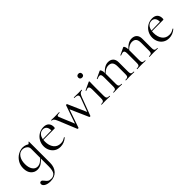

<svg xmlns="http://www.w3.org/2000/svg" viewBox="139 -1648 2980 2980"><g transform="rotate(-45 1629.0 -157.5)"><path d="M58 206Q58 189 67 181Q76 173 88 173Q102 173 111 180.5Q120 188 133 205Q152 231 172 245.5Q192 260 232 260Q280 260 309 225Q338 190 338 94V-361Q358 -369 367 -375Q376 -381 384 -395Q385 -397 389 -395.5Q393 -394 393 -392V70Q393 166 340.5 223.5Q288 281 194 281Q134 281 96 259.5Q58 238 58 206ZM36 -161Q36 -233 70 -287Q104 -341 155.5 -370Q207 -399 259 -399Q294 -399 326 -386Q358 -373 378 -350L338 -294Q338 -331 306 -355Q274 -379 234 -379Q175 -379 138.5 -326.5Q102 -274 102 -190Q102 -115 132.5 -69Q163 -23 214 -23Q252 -23 285.5 -46.5Q319 -70 354 -107L362 -100Q318 -50 275.5 -20Q233 10 180 10Q119 10 77.5 -35Q36 -80 36 -161Z M502 -180Q502 -239 530 -288.5Q558 -338 606.5 -366.5Q655 -395 713 -395Q769 -395 799 -365Q829 -335 829 -281Q829 -267 826.5 -261Q824 -255 817 -255H761L762 -273Q762 -323 740 -349Q718 -375 680 -375Q627 -375 597.5 -333Q568 -291 568 -218Q568 -131 609 -77Q650 -23 724 -23Q754 -23 775.5 -31Q797 -39 824 -56H825Q828 -56 830.5 -52.5Q833 -49 831 -46Q763 12 685 12Q627 12 586 -15Q545 -42 523.5 -86Q502 -130 502 -180ZM549 -267 776 -271V-255L550 -254Z M874 -374Q871 -374 871 -380Q871 -386 874 -386Q894 -386 905 -385L943 -384L1003 -385Q1018 -386 1046 -386Q1049 -386 1049 -380Q1049 -374 1046 -374Q1018 -374 1003 -368.5Q988 -363 988 -350Q988 -343 992 -335L1105 -62L1075 -25L1200 -386Q1203 -390 1212 -390Q1222 -390 1223 -386L1365 -62L1337 -22L1442 -306Q1448 -323 1448 -335Q1448 -355 1429.5 -364.5Q1411 -374 1370 -374Q1368 -374 1368 -380Q1368 -386 1370 -386Q1397 -386 1411 -385L1471 -384L1507 -385Q1517 -386 1538 -386Q1541 -386 1541 -380Q1541 -374 1538 -374Q1513 -374 1495 -358Q1477 -342 1462 -301L1349 -1Q1349 3 1338 3Q1329 3 1326 -1L1183 -325L1213 -362L1088 -1Q1087 3 1077 3Q1068 3 1065 -1L941 -303Q923 -346 908.5 -360Q894 -374 874 -374Z M1596 -12Q1623 -12 1636.5 -17.5Q1650 -23 1655 -37Q1660 -51 1660 -81V-268Q1660 -304 1652.5 -320Q1645 -336 1627 -336Q1609 -336 1582 -322H1581Q1577 -322 1575 -327Q1573 -332 1576 -334L1706 -394L1710 -395Q1712 -395 1715 -392.5Q1718 -390 1718 -387Q1718 -380 1717 -347Q1716 -314 1716 -269V-81Q1716 -51 1721 -37Q1726 -23 1739 -17.5Q1752 -12 1779 -12Q1782 -12 1782 -6Q1782 0 1779 0Q1756 0 1742 -1L1688 -2L1634 -1Q1620 0 1596 0Q1594 0 1594 -6Q1594 -12 1596 -12ZM1636 -554Q1636 -574 1648 -585Q1660 -596 1680 -596Q1700 -596 1711 -585Q1722 -574 1722 -554Q1722 -534 1711 -523Q1700 -512 1680 -512Q1660 -512 1648 -523Q1636 -534 1636 -554Z M2130 -12Q2157 -12 2170 -17.5Q2183 -23 2187.5 -37Q2192 -51 2192 -81V-243Q2192 -303 2169.5 -330.5Q2147 -358 2100 -358Q2063 -358 2025.5 -335Q1988 -312 1961 -272L1957 -284Q2001 -343 2044 -371Q2087 -399 2133 -399Q2188 -399 2218.5 -367.5Q2249 -336 2249 -277V-81Q2249 -51 2253.5 -37Q2258 -23 2271 -17.5Q2284 -12 2311 -12Q2314 -12 2314 -6Q2314 0 2311 0Q2288 0 2275 -1L2221 -2L2166 -1Q2153 0 2130 0Q2127 0 2127 -6Q2127 -12 2130 -12ZM1861 -12Q1888 -12 1901 -17.5Q1914 -23 1918.5 -37Q1923 -51 1923 -81V-279Q1923 -313 1915 -328Q1907 -343 1888 -343Q1872 -343 1834 -328H1832Q1828 -328 1826.5 -332.5Q1825 -337 1829 -339L1945 -394Q1947 -395 1951 -395Q1960 -395 1970 -372Q1980 -349 1980 -313V-81Q1980 -51 1984.5 -37Q1989 -23 2002 -17.5Q2015 -12 2042 -12Q2045 -12 2045 -6Q2045 0 2042 0Q2019 0 2006 -1L1952 -2L1897 -1Q1884 0 1861 0Q1858 0 1858 -6Q1858 -12 1861 -12Z M2647 -12Q2674 -12 2687 -17.5Q2700 -23 2704.5 -37Q2709 -51 2709 -81V-243Q2709 -303 2686.5 -330.5Q2664 -358 2617 -358Q2580 -358 2542.5 -335Q2505 -312 2478 -272L2474 -284Q2518 -343 2561 -371Q2604 -399 2650 -399Q2705 -399 2735.5 -367.5Q2766 -336 2766 -277V-81Q2766 -51 2770.5 -37Q2775 -23 2788 -17.5Q2801 -12 2828 -12Q2831 -12 2831 -6Q2831 0 2828 0Q2805 0 2792 -1L2738 -2L2683 -1Q2670 0 2647 0Q2644 0 2644 -6Q2644 -12 2647 -12ZM2378 -12Q2405 -12 2418 -17.5Q2431 -23 2435.5 -37Q2440 -51 2440 -81V-279Q2440 -313 2432 -328Q2424 -343 2405 -343Q2389 -343 2351 -328H2349Q2345 -328 2343.5 -332.5Q2342 -337 2346 -339L2462 -394Q2464 -395 2468 -395Q2477 -395 2487 -372Q2497 -349 2497 -313V-81Q2497 -51 2501.5 -37Q2506 -23 2519 -17.5Q2532 -12 2559 -12Q2562 -12 2562 -6Q2562 0 2559 0Q2536 0 2523 -1L2469 -2L2414 -1Q2401 0 2378 0Q2375 0 2375 -6Q2375 -12 2378 -12Z M2886 -180Q2886 -239 2914 -288.5Q2942 -338 2990.5 -366.5Q3039 -395 3097 -395Q3153 -395 3183 -365Q3213 -335 3213 -281Q3213 -267 3210.5 -261Q3208 -255 3201 -255H3145L3146 -273Q3146 -323 3124 -349Q3102 -375 3064 -375Q3011 -375 2981.5 -333Q2952 -291 2952 -218Q2952 -131 2993 -77Q3034 -23 3108 -23Q3138 -23 3159.5 -31Q3181 -39 3208 -56H3209Q3212 -56 3214.5 -52.5Q3217 -49 3215 -46Q3147 12 3069 12Q3011 12 2970 -15Q2929 -42 2907.5 -86Q2886 -130 2886 -180ZM2933 -267 3160 -271V-255L2934 -254Z"/></g></svg>

Font: Cormorant Infant
Style: Regular
Weight: 400
Designer: Christian Thalmann (Catharsis Fonts)
Foundry: Catharsis Fonts
Version: Version 4.000